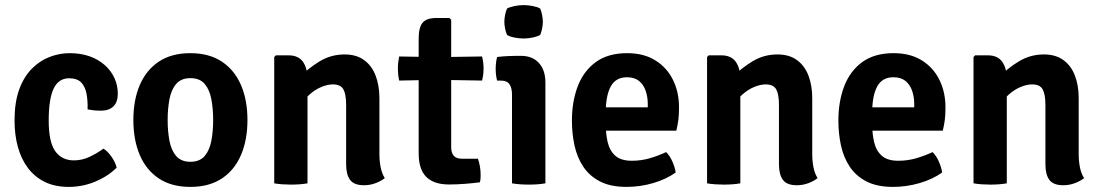

<svg xmlns="http://www.w3.org/2000/svg" viewBox="-20 -719 4316 753"><path d="M323.5 -290Q324.5 -325.5 319 -353Q313.5 -380.5 297.8 -396.2Q282 -412 251 -412Q210 -412 190.5 -371.8Q171 -331.5 171 -246.5Q171 -161.5 196.8 -125.8Q222.5 -90 270 -90Q302 -90 331.5 -104Q361 -118 385.5 -136Q402 -126.5 417.5 -104Q433 -81.5 437.5 -61.5Q403.5 -27.5 353.8 -6.8Q304 14 249.5 14Q195.5 14 155.8 -5.5Q116 -25 89.5 -60.2Q63 -95.5 50 -143Q37 -190.5 37 -246.5Q37 -317.5 55.2 -367.8Q73.5 -418 104.8 -449.5Q136 -481 174.8 -495.8Q213.5 -510.5 253.5 -510.5Q297.5 -510.5 332.5 -497.8Q367.5 -485 392 -462.8Q416.5 -440.5 429.2 -412Q442 -383.5 442 -352Q442 -318.5 424.8 -301.8Q407.5 -285 377 -285Q360.5 -285 348.2 -286.2Q336 -287.5 323.5 -290Z M950.5 -248.5Q950.5 -170 925 -110.8Q899.5 -51.5 849.8 -18.8Q800 14 726.5 14Q652.5 14 602.8 -19.2Q553 -52.5 528 -111.5Q503 -170.5 503 -248.5Q503 -326.5 528.2 -385.5Q553.5 -444.5 603.2 -477.5Q653 -510.5 726.5 -510.5Q800.5 -510.5 850.2 -477.2Q900 -444 925.2 -385.2Q950.5 -326.5 950.5 -248.5ZM637.5 -248.5Q637.5 -204.5 644.5 -167.2Q651.5 -130 671 -107.2Q690.5 -84.5 726.5 -84.5Q763.5 -84.5 782.8 -107.2Q802 -130 809 -167.2Q816 -204.5 816 -248.5Q816 -292 809 -329.5Q802 -367 782.8 -389.8Q763.5 -412.5 726.5 -412.5Q690.5 -412.5 671 -389.8Q651.5 -367 644.5 -329.5Q637.5 -292 637.5 -248.5Z M1111.5 -502Q1150 -502 1168 -476.8Q1186 -451.5 1186 -408V0Q1172.5 2.5 1155.2 3.8Q1138 5 1121 5Q1104.5 5 1087 3.8Q1069.5 2.5 1055.5 0V-495.5L1062 -502ZM1468 -115.5Q1468 -88 1472.8 -63.5Q1477.5 -39 1489 -20.5Q1475 -9 1453.2 -0.8Q1431.5 7.5 1407.5 7.5Q1368.5 7.5 1353 -13.5Q1337.5 -34.5 1337.5 -74.5V-307Q1337.5 -349 1326.8 -368.5Q1316 -388 1285.5 -388Q1265 -388 1240.5 -378Q1216 -368 1193 -347.5Q1170 -327 1154 -296V-415Q1188.5 -451 1233.2 -478.2Q1278 -505.5 1331.5 -505.5Q1378 -505.5 1408.2 -483.2Q1438.5 -461 1453.2 -422.2Q1468 -383.5 1468 -334Z M1622 -568Q1622 -611.5 1637.5 -630Q1653 -648.5 1692.5 -648.5H1742.5L1749.5 -641.5V-141.5Q1749.5 -120.5 1759.2 -108.5Q1769 -96.5 1792.5 -96.5H1854.5Q1865 -66 1865 -33Q1865 -26 1864.5 -18.2Q1864 -10.5 1862 -4Q1835.5 -0.5 1803.2 2Q1771 4.5 1741 4.5Q1681.5 4.5 1651.8 -25.2Q1622 -55 1622 -117ZM1870.5 -497.5Q1876.5 -474.5 1876.5 -451Q1876.5 -425 1870.5 -403L1695 -406L1545.5 -403Q1540.5 -426 1540.5 -451Q1540.5 -473.5 1545.5 -497.5L1698 -495Z M2119 0Q2105.5 2.5 2088.2 3.8Q2071 5 2054 5Q2037 5 2019.8 3.8Q2002.5 2.5 1988 0V-348Q1988 -374 1978.2 -388.5Q1968.5 -403 1943 -403H1929.5Q1924 -425 1924 -448Q1924 -459.5 1925.2 -471.5Q1926.5 -483.5 1929.5 -495.5Q1950.5 -498 1971.2 -499Q1992 -500 2006 -500H2023.5Q2068 -500 2093.5 -472Q2119 -444 2119 -395.5ZM1958 -633.5Q1958 -646 1960.8 -660Q1963.5 -674 1968.5 -685.5Q1979.5 -691.5 1997.8 -695.2Q2016 -699 2033.5 -699Q2051 -699 2070 -695.2Q2089 -691.5 2098.5 -685.5Q2103.5 -674 2106.2 -659.8Q2109 -645.5 2109 -633.5Q2109 -621.5 2106.2 -607.5Q2103.5 -593.5 2098.5 -582Q2089 -576 2070 -572Q2051 -568 2033.5 -568Q2016 -568 1997.2 -571.8Q1978.5 -575.5 1968.5 -582Q1963.5 -593.5 1960.8 -607.5Q1958 -621.5 1958 -633.5Z M2306 -206.5V-298H2520.5V-310.5Q2520.5 -339 2512.2 -363Q2504 -387 2486.2 -401.5Q2468.5 -416 2438.5 -416Q2395 -416 2375.2 -379.8Q2355.5 -343.5 2355.5 -275V-235.5Q2355.5 -195 2363.2 -161.5Q2371 -128 2393.2 -108.2Q2415.5 -88.5 2458 -88.5Q2494 -88.5 2527.8 -98.2Q2561.5 -108 2592.5 -122.5Q2607.5 -107.5 2617.2 -85Q2627 -62.5 2630 -42.5Q2593 -16 2541.8 -1Q2490.5 14 2437.5 14Q2374.5 14 2333 -7.5Q2291.5 -29 2267.2 -65.8Q2243 -102.5 2233 -149.2Q2223 -196 2223 -246Q2223 -321 2246 -381Q2269 -441 2317 -475.8Q2365 -510.5 2439.5 -510.5Q2505 -510.5 2550.2 -482.2Q2595.5 -454 2619.2 -406Q2643 -358 2643 -298Q2643 -269 2640.5 -249.2Q2638 -229.5 2632.5 -206.5Z M2809 -502Q2847.5 -502 2865.5 -476.8Q2883.5 -451.5 2883.5 -408V0Q2870 2.5 2852.8 3.8Q2835.5 5 2818.5 5Q2802 5 2784.5 3.8Q2767 2.5 2753 0V-495.5L2759.5 -502ZM3165.5 -115.5Q3165.5 -88 3170.2 -63.5Q3175 -39 3186.5 -20.5Q3172.5 -9 3150.8 -0.8Q3129 7.5 3105 7.5Q3066 7.5 3050.5 -13.5Q3035 -34.5 3035 -74.5V-307Q3035 -349 3024.2 -368.5Q3013.5 -388 2983 -388Q2962.5 -388 2938 -378Q2913.5 -368 2890.5 -347.5Q2867.5 -327 2851.5 -296V-415Q2886 -451 2930.8 -478.2Q2975.5 -505.5 3029 -505.5Q3075.5 -505.5 3105.8 -483.2Q3136 -461 3150.8 -422.2Q3165.5 -383.5 3165.5 -334Z M3351 -206.5V-298H3565.5V-310.5Q3565.5 -339 3557.2 -363Q3549 -387 3531.2 -401.5Q3513.5 -416 3483.5 -416Q3440 -416 3420.2 -379.8Q3400.5 -343.5 3400.5 -275V-235.5Q3400.5 -195 3408.2 -161.5Q3416 -128 3438.2 -108.2Q3460.5 -88.5 3503 -88.5Q3539 -88.5 3572.8 -98.2Q3606.5 -108 3637.5 -122.5Q3652.5 -107.5 3662.2 -85Q3672 -62.5 3675 -42.5Q3638 -16 3586.8 -1Q3535.5 14 3482.5 14Q3419.5 14 3378 -7.5Q3336.5 -29 3312.2 -65.8Q3288 -102.5 3278 -149.2Q3268 -196 3268 -246Q3268 -321 3291 -381Q3314 -441 3362 -475.8Q3410 -510.5 3484.5 -510.5Q3550 -510.5 3595.2 -482.2Q3640.5 -454 3664.2 -406Q3688 -358 3688 -298Q3688 -269 3685.5 -249.2Q3683 -229.5 3677.5 -206.5Z M3854 -502Q3892.5 -502 3910.5 -476.8Q3928.5 -451.5 3928.5 -408V0Q3915 2.5 3897.8 3.8Q3880.5 5 3863.5 5Q3847 5 3829.5 3.8Q3812 2.5 3798 0V-495.5L3804.5 -502ZM4210.5 -115.5Q4210.5 -88 4215.2 -63.5Q4220 -39 4231.5 -20.5Q4217.5 -9 4195.8 -0.8Q4174 7.5 4150 7.5Q4111 7.5 4095.5 -13.5Q4080 -34.5 4080 -74.5V-307Q4080 -349 4069.2 -368.5Q4058.5 -388 4028 -388Q4007.5 -388 3983 -378Q3958.5 -368 3935.5 -347.5Q3912.5 -327 3896.5 -296V-415Q3931 -451 3975.8 -478.2Q4020.5 -505.5 4074 -505.5Q4120.5 -505.5 4150.8 -483.2Q4181 -461 4195.8 -422.2Q4210.5 -383.5 4210.5 -334Z"/></svg>

Font: Signika SemiBold
Style: Regular
Weight: 600
Designer: Anna Giedry
Foundry: Anna Giedry
Version: Version 2.001